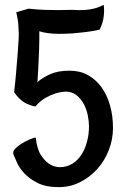

<svg xmlns="http://www.w3.org/2000/svg" viewBox="-20 -687 509 789"><path d="M224.6 0Q253.9 0 276.4 -13.7Q298.8 -27.3 314 -50.3Q329.1 -73.2 337.4 -104Q345.7 -134.8 345.7 -168.9Q345.7 -187.5 340.8 -212.4Q335.9 -237.3 324.7 -258.8Q313.5 -280.3 294.9 -295.4Q276.4 -310.5 250 -310.5Q228.5 -309.6 207 -302.7Q188.5 -296.9 167.5 -285.2Q146.5 -273.4 127 -251Q125 -249 119.1 -250.5Q113.3 -252 107.4 -253.9L91.8 -259.8Q83 -263.7 73.2 -270.5Q65.4 -276.4 56.2 -285.6Q46.9 -294.9 38.1 -308.6Q43 -350.6 45.9 -385.3Q48.8 -419.9 50.8 -445.3Q53.7 -474.6 54.7 -499Q57.6 -528.3 57.1 -549.8Q56.6 -571.3 55.2 -587.4Q53.7 -603.5 51.3 -615.2Q48.8 -627 46.9 -636.7L97.7 -651.4Q131.8 -647.5 163.1 -646.5Q194.3 -645.5 219.7 -645.5Q249 -645.5 274.4 -646.5Q306.6 -644.5 327.6 -646Q348.6 -647.5 362.8 -650.9Q377 -654.3 386.7 -658.2Q396.5 -662.1 406.2 -667Q409.2 -644.5 406.2 -619.1Q403.3 -593.8 389.6 -565.4Q361.3 -558.6 331.5 -555.2Q301.8 -551.8 278.3 -549.8Q250 -547.9 224.6 -547.9Q197.3 -547.9 176.8 -550.8Q156.2 -553.7 141.6 -558.6Q141.6 -544.9 141.6 -525.9Q141.6 -506.8 140.6 -481.4Q138.7 -437.5 137.2 -405.3Q135.7 -373 133.8 -349.6Q156.2 -369.1 187.5 -382.8Q218.8 -396.5 266.6 -396.5Q308.6 -396.5 341.3 -378.4Q374 -360.4 397 -328.6Q419.9 -296.9 432.1 -253.9Q444.3 -210.9 444.3 -161.1Q444.3 -114.3 427.2 -70.3Q410.2 -26.4 379.9 7.3Q349.6 41 309.1 61.5Q268.6 82 221.7 82Q168 82 133.8 64.5Q99.6 46.9 79.1 24.4Q58.6 2 49.8 -19Q41 -40 37.1 -47.9Q29.3 -63.5 43.9 -77.6Q58.6 -91.8 84 -105.5Q93.8 -110.4 102.5 -114.3Q110.4 -117.2 116.7 -119.6Q123 -122.1 127 -121.1Q131.8 -75.2 147.9 -50.3Q164.1 -25.4 180.7 -14.6Q200.2 -1 224.6 0Z"/></svg>

Font: Rancho
Style: Regular
Weight: 400
Designer: Font Diner, Inc
Foundry: Font Diner, Inc
Version: Version 1.001